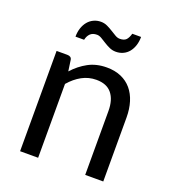

<svg xmlns="http://www.w3.org/2000/svg" viewBox="-124 -763 773 859"><g transform="rotate(20 262.5 -334.0)"><path d="M68.4 0ZM68.4 0V-477.5H119.6Q128.9 -477.5 134.8 -473.4Q140.6 -469.2 141.6 -460L148.9 -409.2Q179.7 -443.4 217.8 -464.1Q255.9 -484.9 305.7 -484.9Q344.7 -484.9 374.3 -471.9Q403.8 -459 423.8 -435.3Q443.8 -411.6 454.1 -378.2Q464.4 -344.7 464.4 -304.2V0H378.4V-304.2Q378.4 -357.4 354.2 -387.2Q330.1 -417 280.8 -417Q244.1 -417 212.4 -399.7Q180.7 -382.3 154.3 -351.6V0ZM314.9 -625Q335.4 -625 345 -634.8Q354.5 -644.5 360.4 -665.5H402.3Q402.3 -643.1 396.2 -624.5Q390.1 -606 379.2 -592.5Q368.2 -579.1 352.5 -571.8Q336.9 -564.5 317.9 -564.5Q301.8 -564.5 287.4 -571Q272.9 -577.6 260.3 -585.7Q247.6 -593.8 236.1 -600.6Q224.6 -607.4 213.9 -607.4Q193.4 -607.4 182.1 -596.2Q170.9 -585 167 -566.4H126Q126 -588.9 132.3 -607.7Q138.7 -626.5 149.9 -639.9Q161.1 -653.3 176.8 -660.6Q192.4 -668 210.9 -668Q227.5 -668 241.9 -661.1Q256.3 -654.3 269 -646.2Q281.7 -638.2 293 -631.6Q304.2 -625 314.9 -625Z"/></g></svg>

Font: Carlito
Style: Regular
Weight: 400
Designer: Lukasz Dziedzic
Foundry: tyPoland Lukasz Dziedzic
Version: Version 1.104